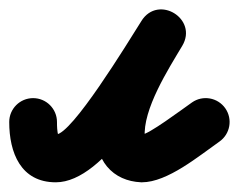

<svg xmlns="http://www.w3.org/2000/svg" viewBox="-70 -335 506 406"><path d="M-50.5 -77C-50.5 -12.4 -26.3 50.5 48 50.5C153.2 50.5 261.7 -153.1 314.7 -237C332.4 -265.1 319.4 -292.6 297.7 -305.9C276 -319.2 245.6 -318.4 228.6 -289.9C187 -220.1 91.6 -61.6 156.1 16.9C174 38.6 199.9 49.1 227.5 50.4C227.5 50.4 228.1 50.5 228.7 50.5C229.4 50.5 230 50.5 230 50.5C284.3 50.5 350.8 -5.4 394 -35.6C416.8 -51.6 422.4 -83.1 406.4 -106C390.4 -128.8 358.9 -134.4 336 -118.4C312.8 -102.1 243.9 -50.5 230 -50.5C230 -50.5 230.6 -50.5 231.3 -50.5C231.9 -50.5 232.5 -50.4 232.5 -50.4C226.4 -50.7 236.2 -43.4 236.2 -44.1C231.2 -103.4 286.5 -189.6 315.4 -238.1C332.4 -266.7 319.7 -293.9 298.4 -307C277.1 -320.1 247 -319.1 229.3 -291C198.7 -242.5 81.8 -50.5 48 -50.5C44.1 -50.5 55.4 -40.1 53.2 -48.4C50.8 -57.6 50.5 -67.5 50.5 -77C50.5 -104.9 27.9 -127.5 0 -127.5C-27.9 -127.5 -50.5 -104.9 -50.5 -77Z"/></svg>

Font: FRB American Cursive Guidelines Ultra
Style: Bold Italic
Weight: 1000
Italic angle: -25°
Version: Version 2.0;Modular Font Editor K font №1